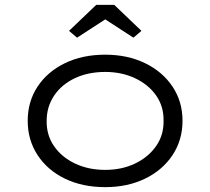

<svg xmlns="http://www.w3.org/2000/svg" viewBox="-20 -760 865 790"><path d="M413 10Q319 10 247 -25Q175 -60 134.5 -122Q94 -184 94 -263Q94 -342 134.5 -403.5Q175 -465 247 -500Q319 -535 413 -535Q505 -535 577 -500Q649 -465 690 -403.5Q731 -342 731 -263Q731 -184 690 -122Q649 -60 577 -25Q505 10 413 10ZM413 -61Q481 -61 535.5 -87Q590 -113 622 -158.5Q654 -204 653 -263Q654 -322 622.5 -367Q591 -412 536 -438Q481 -464 413 -464Q343 -464 288.5 -438.5Q234 -413 203 -367Q172 -321 172 -263Q171 -204 202.5 -158.5Q234 -113 289 -87Q344 -61 413 -61ZM297 -605 264 -633 376 -740H450L562 -633L529 -605L398 -690H428Z"/></svg>

Font: Lexend Mega Light
Style: Regular
Weight: 300
Version: Version 1.007